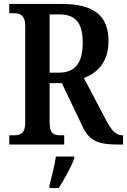

<svg xmlns="http://www.w3.org/2000/svg" viewBox="-20 -734 645 975"><path d="M27 0H306V-47H287C255 -47 232 -54 232 -110V-312H294L400 -90C435 -16 483 0 581 0H605V-47H601C568 -47 544 -74 516 -129L406 -338C471 -362 531 -415 531 -526C531 -651 461 -714 293 -714H27V-667H50C79 -667 108 -659 108 -603V-110C108 -54 81 -47 50 -47H27ZM278 -365H232V-661H281C364 -661 400 -617 400 -519C400 -417 365 -365 278 -365ZM231 208V221H278C305 179 342 113 357 71V61H264C257 108 242 165 231 208Z"/></svg>

Font: Noto Serif Tamil Condensed SemiBold
Style: Italic
Weight: 600
Width: 3
Italic angle: -12°
Designer: Indian Type Foundry, Tom Grace, and the Monotype Design Team
Foundry: Monotype Imaging Inc.
Version: Version 2.003